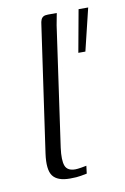

<svg xmlns="http://www.w3.org/2000/svg" viewBox="-65 -546 383 590"><g transform="rotate(-10 126.0 -251.0)"><path d="M106 3Q67 3 52.5 -16.5Q38 -36 45 -86L101 -477Q102 -487 104.5 -493Q107 -499 112 -502Q117 -505 127 -505H154Q154 -504 152 -494.5Q150 -485 147 -468L94 -95Q89 -57 95.5 -39.5Q102 -22 127 -22Q133 -22 145.5 -24Q158 -26 162 -27L159 -3Q153 -2 140.5 0.5Q128 3 106 3ZM198 -373 222 -505H252L220 -373Z"/></g></svg>

Font: Genos Light
Style: Italic
Weight: 300
Italic angle: -8°
Designer: Robert E. Leuschke
Foundry: Robert E. Leuschke
Version: Version 1.010